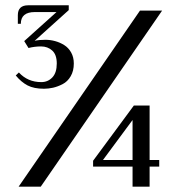

<svg xmlns="http://www.w3.org/2000/svg" viewBox="-20 -700 661 720"><path d="M145 -367.2Q107.4 -367.2 83.5 -379.6Q59.6 -392.1 39.1 -417L50.8 -428.2Q84 -392.1 134.8 -392.1Q159.7 -392.1 176.3 -409.7Q192.9 -427.2 192.9 -461.9Q192.9 -495.1 175.8 -510.5Q158.7 -525.9 133.8 -525.9Q109.9 -525.9 86.9 -520L70.8 -545.9L191.9 -654.8H110.8Q58.1 -654.8 58.1 -610.8H46.9V-643.1Q46.9 -680.2 85.9 -680.2H237.8V-662.1L109.9 -546.9Q126 -550.8 149.9 -550.8Q168.5 -550.8 186.5 -545.9Q204.6 -541 220.7 -531Q236.8 -521 246.8 -503.2Q256.8 -485.4 256.8 -461.9Q256.8 -434.1 245.1 -414.1Q233.4 -394 214.8 -384.5Q196.3 -375 179 -371.1Q161.6 -367.2 145 -367.2ZM49.8 0 504.9 -660.2H587.9L132.8 0ZM477.1 0V-75.2H329.1V-97.2L481.9 -304.2H541V-100.1H577.1V-75.2H541V0ZM366.2 -100.1H477.1V-250Z"/></svg>

Font: El Messiri SemiBold
Style: Regular
Weight: 600
Designer: Mohamed Gaber
Foundry: Kief Type Foundry
Version: Version 2.007;PS 002.007;hotconv 1.0.88;makeotf.lib2.5.64775